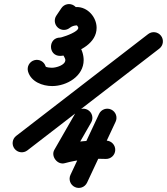

<svg xmlns="http://www.w3.org/2000/svg" viewBox="-20 -633 820 943"><path d="M281.5 -593C281.5 -593 281.5 -593 281.5 -593C273.2 -580.8 265 -568.5 256.7 -556.2C242.9 -535.6 248.4 -507.6 269 -493.7C289.6 -479.9 317.6 -485.4 331.5 -506C331.5 -506 331.5 -506 331.5 -506C339.7 -518.3 348 -530.6 356.2 -542.9C370.1 -563.5 364.6 -591.4 343.9 -605.3C323.3 -619.2 295.4 -613.7 281.5 -593ZM258.8 -503.2C274.2 -483.7 302.6 -480.4 322 -495.8C332.6 -504.2 344.3 -508.1 357.7 -508.4C358.5 -508.4 364.5 -500 364.5 -496.3C364.5 -477.1 302.2 -455.4 287.1 -451.4C283.2 -450.4 279.2 -448.5 275.4 -448.5C245.4 -448.5 230.5 -425.9 230.5 -403.4C230.6 -380.9 245.6 -358.4 275.5 -358.5C283.7 -358.5 290.9 -362.4 298.5 -362.4C301.3 -362.4 290.1 -366.9 290.1 -364.1C290.1 -360.8 300.9 -347.8 300.9 -338.1C300.9 -312.8 255.1 -300.3 236.2 -300.3C226.7 -300.3 205.6 -301.9 204.2 -306.7C197.2 -330.6 172.2 -344.2 148.3 -337.2C124.5 -330.2 110.8 -305.2 117.8 -281.4C132.5 -231.4 188.6 -210.3 236.2 -210.3C307.7 -210.3 390.9 -258.6 390.9 -338.1C390.9 -388.4 355.1 -452.4 298.5 -452.4C290.5 -452.4 282.8 -448.5 275.3 -448.5C245.3 -448.4 230.4 -425.9 230.4 -403.4C230.4 -380.9 245.4 -358.5 275.4 -358.5C286.9 -358.5 298.8 -361.5 309.9 -364.4C372.3 -380.6 454.5 -421.5 454.5 -496.3C454.5 -549.1 410 -599.6 355.7 -598.4C322.7 -597.6 292 -586.8 266.2 -566.4C246.7 -551 243.4 -522.6 258.8 -503.2ZM770.7 -457.4C755.5 -477.1 727.3 -480.8 707.6 -465.6C491.6 -298.9 275.6 -132.3 59.5 34.4C39.9 49.6 36.2 77.8 51.4 97.5C66.6 117.2 94.8 120.8 114.5 105.6C114.5 105.6 114.5 105.6 114.5 105.6C330.5 -61 546.6 -227.7 762.6 -394.3C782.3 -409.5 785.9 -437.8 770.7 -457.4ZM526.2 -94.9C503.7 -105.5 476.9 -95.8 466.4 -73.3C419.6 26.4 372.9 126.2 326.1 225.9C315.6 248.4 325.2 275.2 347.8 285.7C370.3 296.3 397 286.6 407.6 264.1C454.3 164.4 501.1 64.6 547.8 -35.1C558.4 -57.6 548.7 -84.4 526.2 -94.9ZM349.8 -76.6C349.8 -76.6 349.8 -76.6 349.8 -76.6C315.6 -16.8 281.3 43 247 102.7C237.7 118.8 241.5 137.7 252.1 151.3C262.6 165 280 173.4 297.9 168.5C366.3 149.7 427.6 145.2 499.5 147.6C524.4 148.4 545.2 128.9 546 104.1C546.8 79.3 527.3 58.5 502.5 57.6C421.5 55 351.5 60.5 274.1 81.7C256.2 86.6 264.3 111.1 279.2 130.4C294.1 149.6 315.7 163.6 325 147.5C359.4 87.8 393.7 28 427.9 -31.8C440.3 -53.4 432.8 -80.9 411.2 -93.3C389.6 -105.6 362.1 -98.1 349.8 -76.6Z"/></svg>

Font: FRB American Cursive Guidelines Black
Style: Bold Italic
Weight: 900
Italic angle: -25°
Version: Version 2.0;Modular Font Editor K font №1